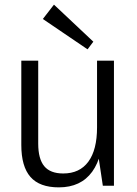

<svg xmlns="http://www.w3.org/2000/svg" viewBox="-20 -802 592 829"><path d="M145 -182Q145 -116 171 -84.5Q197 -53 253 -53Q324 -53 361.5 -104Q399 -155 399 -252L427 -319V-258Q427 -128 378 -60.5Q329 7 234 7Q151 7 111.5 -38Q72 -83 72 -176V-540H145ZM472 0H424L399 -167V-540H472ZM383 -622 358 -589 165 -720 213 -782Z"/></svg>

Font: Pathway Extreme SemiCondensed Light
Style: Regular
Weight: 300
Width: 4
Version: Version 1.001;gftools[0.9.26]